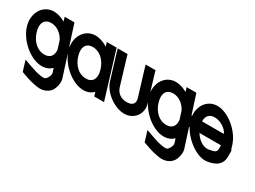

<svg xmlns="http://www.w3.org/2000/svg" viewBox="-166 -1350 3156 2380"><g transform="rotate(30 1412.0 -160.0)"><path d="M-96.2 -282C-148.5 -453 -54.1 -612 102.6 -613C156 -613 213.2 -594.7 267.4 -563.9L248.5 -623H388.5L410.6 -554L477.2 -347.4C488.2 -325.9 497.2 -304 503.8 -282C509.4 -263.7 513.3 -245.6 515.7 -227.7L607.1 56L607.4 57C625.5 116 599.5 198 575.6 231C552.7 264 489.2 318 381.4 299C300.1 285 259.5 273 189.8 248L140.3 230L94.5 80L202.1 118C268.1 141 294.9 150 364.2 161C413.7 169 431 157 444.7 133L445.4 132C461 108 472.9 75 467.7 58L447.5 -4.8C411.3 29.7 362.8 50.4 305.3 50C146.3 50 -43.9 -111 -96.2 -282ZM43.8 -282C80.2 -163 167.8 -89 262.5 -90C342.7 -90 385.7 -141 375.8 -227.3L338.4 -343.5C295 -424.6 223.6 -472.2 145.4 -473C50.4 -473 7.7 -400 43.8 -282Z M499.1 -281C446.5 -453 540.9 -612 697.6 -613C755.1 -613 817 -591.8 874.8 -556.6L857.6 -613H997.6L1019 -543L1098 -284.6L1099.1 -281L1178.9 -20L1200.3 50H1060.3L1043.3 -5.5C1007.1 29.4 958.2 50.4 900.3 50C741.3 50 551.1 -111 499.1 -281ZM639.1 -281C675.2 -163 762.8 -89 857.5 -90C952 -90 994.9 -160.8 960.7 -275.7L959.1 -281C922.7 -400 836.7 -472 740.4 -473C645.4 -473 602.7 -400 639.1 -281Z M1034 -543 1013.9 -612H1154.9L1175.3 -542L1276.7 -207C1299 -134 1360.8 -89 1442.5 -90C1525.5 -90 1560 -134 1537 -206L1536.7 -207L1434 -543L1413.9 -612H1554.9L1575.3 -542L1676.7 -207C1717.4 -74 1624.6 51 1485.3 50C1347.3 50 1179 -72 1137 -206L1136.7 -207Z M1648.8 -282C1596.5 -453 1690.9 -612 1847.6 -613C1901 -613 1958.2 -594.7 2012.4 -563.9L1993.5 -623H2133.5L2155.6 -554L2222.2 -347.4C2233.2 -325.9 2242.2 -304 2248.8 -282C2254.4 -263.7 2258.3 -245.6 2260.7 -227.7L2352.1 56L2352.4 57C2370.5 116 2344.5 198 2320.6 231C2297.7 264 2234.2 318 2126.4 299C2045.1 285 2004.5 273 1934.8 248L1885.3 230L1839.5 80L1947.1 118C2013.1 141 2039.9 150 2109.2 161C2158.7 169 2176 157 2189.7 133L2190.4 132C2206 108 2217.9 75 2212.7 58L2192.5 -4.8C2156.3 29.7 2107.8 50.4 2050.3 50C1891.3 50 1701.1 -111 1648.8 -282ZM1788.8 -282C1825.2 -163 1912.8 -89 2007.5 -90C2087.7 -90 2130.7 -141 2120.8 -227.3L2083.4 -343.5C2040 -424.6 1968.6 -472.2 1890.4 -473C1795.4 -473 1752.7 -400 1788.8 -282Z M2371.7 -351H2682.7C2667.7 -400 2581.7 -472 2485.4 -473C2410.8 -473 2369.1 -428 2371.7 -351ZM2274.4 -211H2265.5L2244.1 -281L2222.7 -351H2230.4C2218.4 -494.4 2307.4 -612.1 2442.6 -613C2601.6 -613 2791.8 -452 2844.1 -281L2861.8 -223H2868.8L2869.3 -133C2869.7 -37 2812.5 31 2671 49C2537.6 68 2356 -63.3 2274.4 -211ZM2722.9 -211H2415.6C2464.1 -131 2544.1 -79.5 2609.8 -89H2610.8C2711.2 -104 2723.2 -117 2723.1 -173Z"/></g></svg>

Font: Nordica Plus
Style: NordicaClassicRgOpObl
Weight: 500
Version: Version 1.01